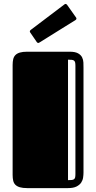

<svg xmlns="http://www.w3.org/2000/svg" viewBox="-20 -967 495 987"><path d="M44.9 -632.8Q44.9 -649.9 47.9 -662.6Q50.8 -675.3 59.1 -683.8Q67.4 -692.4 82 -696.8Q96.7 -701.2 120.1 -701.2H337.9Q366.2 -701.2 381.1 -692.9Q396 -684.6 402.1 -672.1Q408.2 -659.7 408.7 -645.8Q409.2 -631.8 409.2 -620.1V-79.1Q409.2 -67.9 407.2 -54.2Q405.3 -40.5 397.5 -28.6Q389.6 -16.6 373.5 -8.3Q357.4 0 329.1 0H120.1Q96.7 0 82 -4.4Q67.4 -8.8 59.1 -17.1Q50.8 -25.4 47.9 -38.1Q44.9 -50.8 44.9 -67.9ZM367.7 -628.9Q367.7 -639.6 366.2 -646Q364.7 -652.3 360.4 -655.5Q356 -658.7 348.6 -659.4Q341.3 -660.2 329.6 -660.2V-41Q341.3 -41 348.6 -41.7Q356 -42.5 360.4 -45.7Q364.7 -48.8 366.2 -54.9Q367.7 -61 367.7 -72.3ZM183.6 -749Q181.6 -748 180.2 -747.1Q178.7 -746.1 177.2 -746.1Q171.9 -746.1 168.9 -751L136.2 -798.8Q133.3 -802.2 133.3 -805.7Q133.3 -809.1 137.7 -813L310.5 -943.8Q314 -946.8 317.4 -946.8Q320.8 -946.8 324.7 -942.4L369.6 -878.9Q373 -875 373 -871.6Q373 -867.2 368.7 -864.3Z"/></svg>

Font: Fascinate Inline
Style: Regular
Weight: 900
Designer: Astigmatic (AOETI)
Foundry: Astigmatic (AOETI)
Version: Version 1.000